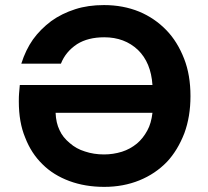

<svg xmlns="http://www.w3.org/2000/svg" viewBox="-20 -730 821 757"><path d="M390.1 -121.1Q426.3 -121.1 460.9 -131.8Q493.2 -142.1 520 -164.1Q543.9 -184.1 561 -215.8Q576.2 -243.2 581.1 -285.2H199.2Q200.7 -245.6 214.8 -216.8Q227.1 -189 254.9 -166Q280.8 -143.1 314.9 -132.8Q349.6 -121.1 390.1 -121.1ZM54.2 -330.1Q54.2 -350.6 55.2 -361.8L58.1 -395H581.1Q575.2 -483.4 523.9 -533.2Q471.2 -583 391.1 -583Q327.1 -583 284.2 -556.2Q238.8 -526.4 220.2 -479H64Q81.1 -533.2 109.9 -574.2Q138.7 -614.3 182.1 -647Q223.6 -676.8 276.9 -693.8Q327.1 -710 390.1 -710Q465.3 -710 528.8 -684.1Q589.8 -658.7 636.2 -610.8Q679.7 -565.9 706.1 -498Q731 -434.1 731 -351.1Q731 -270.5 707 -205.1Q680.7 -137.2 638.2 -91.8Q592.3 -44.4 529.8 -19Q466.3 6.8 391.1 6.8Q315.9 6.8 253.9 -16.1Q190.4 -39.6 147.9 -82Q103 -125.5 79.1 -188Q54.2 -247.6 54.2 -330.1Z"/></svg>

Font: PoppinsZ SemiBold
Style: Regular
Weight: 600
Designer: Ninad Kale (Devanagari), Jonny Pinhorn (Latin)
Foundry: Indian Type Foundry
Version: Version 3.002;FEAKit 1.0